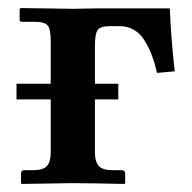

<svg xmlns="http://www.w3.org/2000/svg" viewBox="-20 -456 477 477"><path d="M215.8 -248H273.9V-209H215.8V-77.1Q215.8 -54.7 225.3 -43.9Q234.9 -33.2 258.8 -33.2H282.2Q291 -33.2 291 -23.9V-1L289.1 1Q198.2 -1 159.2 -1L34.2 1L32.2 -1V-23.9Q32.2 -33.2 40 -33.2H63Q87.4 -33.2 96.7 -43.7Q106 -54.2 106 -77.1V-209H21V-248H106V-354Q106 -383.3 98.6 -392.6Q91.3 -401.9 64.9 -401.9H35.2Q28.8 -401.9 28.8 -407.2V-434.1L32.2 -436L161.1 -434.1L216.8 -435.1H401.9Q404.8 -360.8 414.1 -278.8L370.1 -274.9Q364.3 -299.8 357.4 -318.1Q350.6 -336.4 339.8 -354.2Q329.1 -372.1 313.2 -381.6Q297.4 -391.1 276.9 -391.1H254.9Q230 -391.1 222.9 -381.8Q215.8 -372.6 215.8 -340.8Z"/></svg>

Font: Linux Libertine G
Style: Bold
Weight: 700
Designer: Philipp H. Poll
Foundry: Philipp H. Poll
Version: Version 5.0.3